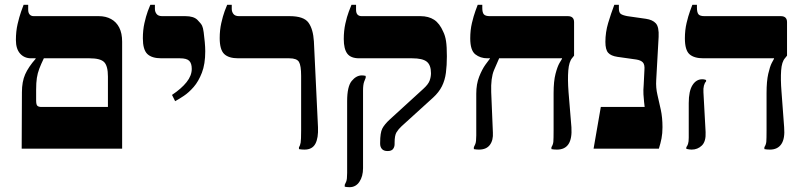

<svg xmlns="http://www.w3.org/2000/svg" viewBox="-20 -617 3343 797"><path d="M70 0 71 -234Q71 -278 84.5 -308.5Q98 -339 128 -373V-375H109Q81 -375 63.5 -394.5Q46 -414 46 -451Q46 -487 53 -517Q60 -547 67.5 -568.5Q75 -590 78 -597H97V-577Q97 -564 103 -557Q109 -550 120 -550H390Q419 -550 441 -538Q463 -526 475 -502.5Q487 -479 487 -444V0ZM152 -173H428V-299Q428 -343 412.5 -359Q397 -375 352 -375H162Q150 -350 143 -331.5Q136 -313 133 -293.5Q130 -274 130 -244V-200Q130 -182 135.5 -177.5Q141 -173 152 -173Z M707 -197 694 -223Q733 -249 754.5 -276Q776 -303 776 -331Q776 -354 765.5 -364.5Q755 -375 727 -375H650Q610 -375 591.5 -393Q573 -411 573 -458Q573 -492 579.5 -521Q586 -550 593.5 -570.5Q601 -591 604 -597H623V-580Q623 -568 630 -559Q637 -550 653 -550H749Q784 -550 799.5 -534.5Q815 -519 819 -510Q823 -502 825.5 -483Q828 -464 830 -442.5Q832 -421 832 -404Q832 -351 818 -315Q804 -279 784 -256Q764 -233 743 -219Q722 -205 707 -197Z M1244 4Q1238 4 1232 3.5Q1226 3 1221 2V-6Q1226 -13 1228 -25Q1230 -37 1230 -75V-302Q1230 -345 1221 -360Q1212 -375 1181 -375H969Q929 -375 910.5 -393Q892 -411 892 -459Q892 -492 898.5 -521Q905 -550 912.5 -570.5Q920 -591 923 -597H942V-580Q942 -568 949 -559Q956 -550 972 -550H1182Q1241 -550 1260.5 -523Q1280 -496 1283 -445L1300 -89Q1302 -44 1289 -20Q1276 4 1244 4Z M1589 10Q1573 10 1565.5 1.5Q1558 -7 1558 -20V-25Q1558 -66 1567 -83.5Q1576 -101 1599 -122L1737 -248Q1758 -267 1763.5 -282.5Q1769 -298 1769 -313Q1769 -347 1751.5 -361Q1734 -375 1691 -375H1471Q1436 -375 1421.5 -394.5Q1407 -414 1407 -455Q1407 -489 1413.5 -518.5Q1420 -548 1428 -569Q1436 -590 1439 -597H1458V-577Q1458 -563 1464 -556.5Q1470 -550 1481 -550H1725Q1759 -550 1782 -535Q1805 -520 1820 -485Q1828 -469 1831.5 -446.5Q1835 -424 1835 -383Q1835 -346 1831 -315Q1827 -284 1814.5 -259Q1802 -234 1778 -212L1647 -93Q1634 -81 1626 -68Q1618 -55 1618 -25V-19Q1618 -7 1611.5 1.5Q1605 10 1589 10ZM1431 160Q1419 160 1411 158V150Q1413 146 1417 137Q1421 128 1421 101V-197Q1421 -258 1440 -281Q1459 -304 1482 -304Q1490 -304 1498 -302V-294Q1496 -290 1491.5 -277.5Q1487 -265 1487 -241V81Q1487 115 1472 137.5Q1457 160 1431 160Z M2292 4Q2286 4 2280 3.5Q2274 3 2269 2V-6Q2276 -17 2277 -29Q2278 -41 2278 -75V-230Q2278 -280 2286 -310.5Q2294 -341 2302.5 -355.5Q2311 -370 2313 -373V-375H2003Q1974 -375 1953 -391.5Q1932 -408 1932 -458Q1932 -492 1939 -521.5Q1946 -551 1953.5 -571.5Q1961 -592 1963 -597H1982V-584Q1982 -565 1988.5 -557.5Q1995 -550 2013 -550H2337Q2363 -550 2363 -525V-386L2355 -376Q2342 -361 2339 -324.5Q2336 -288 2340 -235L2352 -89Q2355 -42 2340 -19Q2325 4 2292 4ZM1968 4Q1963 4 1957.5 3.5Q1952 3 1947 2V-6Q1949 -10 1953 -19Q1957 -28 1957 -55V-228Q1957 -268 1969 -298.5Q1981 -329 1995 -348.5Q2009 -368 2014 -374V-397H2052V-375Q2044 -358 2030.5 -325.5Q2017 -293 2019 -235L2026 -67Q2028 -35 2013.5 -15.5Q1999 4 1968 4Z M2444 0 2474 -173H2656Q2655 -182 2653.5 -195Q2652 -208 2651 -225.5Q2650 -243 2652 -265L2655 -326Q2657 -349 2648.5 -358Q2640 -367 2621 -370L2543 -381Q2516 -385 2504.5 -398Q2493 -411 2493 -443Q2493 -483 2504.5 -521.5Q2516 -560 2530 -597H2549V-582Q2549 -566 2556 -560Q2563 -554 2584 -550L2661 -539Q2689 -535 2702.5 -520Q2716 -505 2714 -464L2704 -285Q2702 -253 2709 -223.5Q2716 -194 2723 -161.5Q2730 -129 2730 -89Q2730 -63 2726 -42.5Q2722 -22 2715 0Z M3176 4Q3170 4 3164 3.5Q3158 3 3153 2V-6Q3160 -17 3161 -29Q3162 -41 3162 -75V-231Q3162 -280 3169 -310.5Q3176 -341 3183.5 -355.5Q3191 -370 3193 -373V-375H2900Q2861 -375 2842 -392Q2823 -409 2823 -458Q2823 -492 2830 -521.5Q2837 -551 2844.5 -571.5Q2852 -592 2854 -597H2873V-586Q2873 -565 2879.5 -557.5Q2886 -550 2904 -550H3221Q3247 -550 3247 -525V-386L3239 -376Q3225 -361 3222.5 -324Q3220 -287 3224 -237L3235 -89Q3239 -42 3223.5 -19Q3208 4 3176 4ZM2851 4Q2842 4 2829 1V-6Q2833 -11 2836 -19.5Q2839 -28 2839 -46V-189Q2839 -239 2854.5 -263.5Q2870 -288 2895 -288Q2900 -288 2902.5 -287.5Q2905 -287 2911 -285V-279Q2905 -273 2902 -261.5Q2899 -250 2900 -234L2909 -69Q2911 -30 2893.5 -13Q2876 4 2851 4Z"/></svg>

Font: Frank Ruhl Libre ExtraBold
Style: Regular
Weight: 800
Designer: Yanek Iontef
Foundry: Fontef
Version: Version 6.003;gftools[0.9.30]